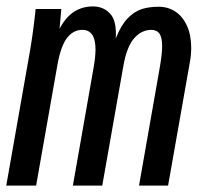

<svg xmlns="http://www.w3.org/2000/svg" viewBox="-20 -578 640 598"><path d="M91 -550H171L165.5 -488.5Q185 -525 210.8 -541.5Q236.5 -558 269.5 -558Q302 -558 323 -535.5Q344 -513 340.5 -458Q356.5 -499 377.5 -520.8Q398.5 -542.5 421.8 -549.8Q445 -557 474 -557Q503 -557 526 -542Q549 -527 562.2 -498Q575.5 -469 575.5 -429.5Q575.5 -406.5 571.5 -385L503.5 0H413L478 -370Q485 -411 485 -434.5Q485 -461 476.8 -473Q468.5 -485 451 -485Q421 -485 398 -459Q375 -433 364.5 -374L298.5 0H207L272 -370Q277.5 -403 277.5 -423.5Q277.5 -485 236.5 -485Q208 -485 188.5 -459.5Q169 -434 158.5 -374L92.5 0H-0.5L74 -423Q83.5 -478.5 91 -550Z"/></svg>

Font: JuliaMono Italic
Style: Regular
Weight: 400
Italic angle: -9°
Monospace: yes
Designer: cormullion
Foundry: corm
Version: Version 0.049; ttfautohint (v1.8.4)